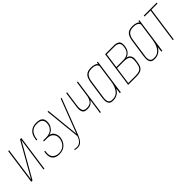

<svg xmlns="http://www.w3.org/2000/svg" viewBox="169 -1445 2502 2502"><g transform="rotate(-45 1420.0 -194.0)"><path d="M33 0 103 -495H119L53 -24L321 -495H345L275 0H259L326 -473L56 0Z M548 7Q489 7 457.5 -22Q426 -51 426 -106Q426 -114 426.5 -121.5Q427 -129 428 -137L431 -158H447L444 -137Q443 -130 442.5 -123.5Q442 -117 442 -111Q442 -58 474 -33Q506 -8 551 -8Q601 -8 632.5 -30.5Q664 -53 679 -86Q694 -119 694 -152Q694 -196 665.5 -225.5Q637 -255 585 -255H521L524 -271H588Q621 -271 650.5 -285.5Q680 -300 699 -329.5Q718 -359 718 -404Q718 -440 695 -461.5Q672 -483 617 -483Q554 -483 521.5 -448Q489 -413 481 -363L477 -333H461L466 -364Q474 -426 513.5 -462.5Q553 -499 620 -499Q679 -499 707 -477Q735 -455 735 -408Q735 -362 717 -331Q699 -300 674.5 -284Q650 -268 632 -264Q673 -257 692 -224Q711 -191 711 -154Q711 -148 710.5 -142.5Q710 -137 709 -132Q700 -71 657.5 -32Q615 7 548 7Z M775 115Q760 115 744.5 112.5Q729 110 727 109L729 95Q731 96 745.5 98.5Q760 101 777 101Q793 101 812 93Q831 85 849 64Q867 43 879 4L828 -495H844L891 -27L1071 -495H1087L896 1Q876 53 848 84Q820 115 775 115Z M1300 0 1330 -209Q1315 -186 1292 -168.5Q1269 -151 1222 -151Q1170 -151 1154 -175.5Q1138 -200 1138 -233Q1138 -245 1139.5 -257.5Q1141 -270 1142 -282L1172 -495H1188L1159 -291Q1158 -278 1156.5 -265.5Q1155 -253 1155 -241Q1155 -210 1168.5 -188.5Q1182 -167 1225 -167Q1280 -167 1303.5 -194.5Q1327 -222 1337 -265L1370 -495H1386L1316 0Z M1537 7Q1490 7 1473.5 -17Q1457 -41 1457 -78Q1457 -89 1458.5 -100.5Q1460 -112 1461 -124L1497 -372Q1503 -409 1515.5 -438.5Q1528 -468 1556 -485.5Q1584 -503 1635 -503Q1667 -503 1696.5 -493.5Q1726 -484 1733 -466L1737 -494H1753L1683 0H1666L1675 -76Q1669 -63 1652.5 -43Q1636 -23 1607.5 -8Q1579 7 1537 7ZM1542 -9Q1585 -9 1612.5 -27.5Q1640 -46 1656.5 -74.5Q1673 -103 1681.5 -133Q1690 -163 1693 -186L1729 -439Q1728 -445 1720.5 -456.5Q1713 -468 1693.5 -477.5Q1674 -487 1634 -487Q1573 -487 1547 -456.5Q1521 -426 1513 -369L1478 -127Q1476 -114 1474.5 -101.5Q1473 -89 1473 -78Q1473 -48 1487 -28.5Q1501 -9 1542 -9Z M1819 0 1889 -495H2052Q2093 -495 2120.5 -478Q2148 -461 2148 -417Q2148 -413 2148 -408Q2148 -403 2147 -398L2145 -381Q2138 -333 2111 -303Q2084 -273 2048 -266Q2080 -266 2100.5 -243Q2121 -220 2121 -183Q2121 -178 2120.5 -173Q2120 -168 2119 -163L2113 -120Q2106 -68 2086.5 -42.5Q2067 -17 2038.5 -8.5Q2010 0 1973 0ZM2000 -273Q2056 -273 2089 -300.5Q2122 -328 2129 -380L2131 -400Q2132 -404 2132 -407.5Q2132 -411 2132 -414Q2132 -446 2109 -462.5Q2086 -479 2050 -479H1903L1874 -273ZM1972 -16Q2007 -16 2033 -23.5Q2059 -31 2075.5 -54.5Q2092 -78 2098 -125L2101 -150Q2102 -158 2102.5 -164.5Q2103 -171 2103 -177Q2103 -226 2074 -241.5Q2045 -257 2002 -257H1871L1837 -16Z M2302 7Q2255 7 2238.5 -17Q2222 -41 2222 -78Q2222 -89 2223.5 -100.5Q2225 -112 2226 -124L2262 -372Q2268 -409 2280.5 -438.5Q2293 -468 2321 -485.5Q2349 -503 2400 -503Q2432 -503 2461.5 -493.5Q2491 -484 2498 -466L2502 -494H2518L2448 0H2431L2440 -76Q2434 -63 2417.5 -43Q2401 -23 2372.5 -8Q2344 7 2302 7ZM2307 -9Q2350 -9 2377.5 -27.5Q2405 -46 2421.5 -74.5Q2438 -103 2446.5 -133Q2455 -163 2458 -186L2494 -439Q2493 -445 2485.5 -456.5Q2478 -468 2458.5 -477.5Q2439 -487 2399 -487Q2338 -487 2312 -456.5Q2286 -426 2278 -369L2243 -127Q2241 -114 2239.5 -101.5Q2238 -89 2238 -78Q2238 -48 2252 -28.5Q2266 -9 2307 -9Z M2642 0 2710 -479H2599L2601 -495H2840L2838 -479H2726L2658 0Z"/></g></svg>

Font: Alumni Sans Pinstripe
Style: Italic
Weight: 400
Italic angle: -8°
Designer: Robert E. Leuschke
Foundry: Robert E. Leuschke
Version: Version 1.010; ttfautohint (v1.8.4.7-5d5b)